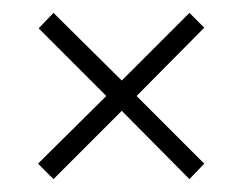

<svg xmlns="http://www.w3.org/2000/svg" viewBox="-20 -498 377 298"><path d="M297 -244 274 -220 169 -326 63 -220 39 -244 145 -349 40 -454 63 -478 169 -373 274 -478 297 -455 192 -349Z"/></svg>

Font: Bebas Neue Book
Style: Regular
Weight: 400
Designer: Ryoichi Tsunekawa
Foundry: Ryoichi Tsunekawa
Version: Version 001.003